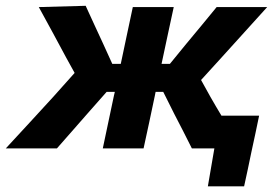

<svg xmlns="http://www.w3.org/2000/svg" viewBox="-64 -524 976 678"><path d="M-43.5 0Q-1 -46 41 -91.5Q83 -137 124.5 -182.5L199.5 -266.5L170 -320Q146 -365 122 -409.2Q98 -453.5 73 -499L238.5 -503.5Q253.5 -470 269 -437L300 -370L332.5 -298.5H362.5Q373.5 -351 383.8 -399.5Q394 -448 405 -499H549.5Q538 -446 527.5 -397Q517 -347.5 506.5 -298.5H536L594 -369.5L648 -434.5Q674.5 -467 701 -499H879.5Q838.5 -453.5 798.5 -409.5Q758 -365 717.5 -320L646 -241.5L679 -182Q688.5 -165.5 698.2 -148.8Q708 -132 718 -115.5H851Q844.5 -84 837.5 -50.8Q830.5 -17.5 823.5 14Q817.5 44 811 74L798 134H670L693 0H613.5Q597.5 -31 582.5 -61.5Q567 -92 551 -122.5L512.5 -199.5H485.5L483 -187Q472.5 -137 463 -92.5Q453 -48 443 0H299Q309 -48 318.5 -92.5Q328 -137 338.5 -187L341.5 -199.5H312.5L244.5 -122.5Q217.5 -91.5 190.8 -61.2Q164 -31 137 0Z"/></svg>

Font: Heraclito
Style: Bold Italic
Weight: 700
Italic angle: -12°
Designer: Kostas Bartsokas (font) & Cristiano Sobral (main changes)
Foundry: Kostas Bartsokas (font) & Cristiano Sobral (main changes)
Version: Version 1.00;July 8, 2020;FontCreator 13.0.0.2655 64-bit